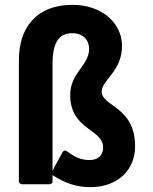

<svg xmlns="http://www.w3.org/2000/svg" viewBox="-20 -749 633 793"><path d="M197 -44V-484C197 -573 223 -612 279 -612C321 -612 348 -585 348 -547C348 -478 270 -449 270 -357C270 -211 406 -218 406 -139C406 -111 388 -88 350 -88C318 -88 291 -98 257 -124C246 -132 240 -123 238 -120ZM197 -27 200 -24C246 6 294 24 353 24C469 24 538 -50 538 -144C538 -311 400 -308 400 -371C400 -418 484 -454 484 -560C484 -650 405 -729 279 -729C129 -729 58 -633 58 -501V0C58 5 63 12 71 12H185C190 12 197 8 197 0Z"/></svg>

Font: Falling Sky
Style: Bd
Weight: 700
Designer: Paul D. Hunt
Foundry: Adobe Systems Incorporated
Version: Version 1.02